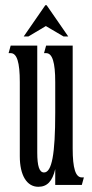

<svg xmlns="http://www.w3.org/2000/svg" viewBox="-20 -710 352 737"><path d="M259 -535H157L149 -506H157C181 -506 192 -471 192 -395V-277C192 -118 179 -48 149 -48C131 -48 123 -72 123 -125V-535H21L13 -506H21C45 -506 56 -471 56 -395V-110C56 -37 83 7 127 7C161 7 181 -14 192 -61V0H294L302 -29H294C270 -29 259 -64 259 -140ZM71 -570H89L156 -610L224 -570H242L159 -690H154Z"/></svg>

Font: Americaine Condensed
Style: Regular
Weight: 400
Width: 3
Designer: Alan Madić
Foundry: ESAD Valence
Version: Version 0.001;Glyphs 3.1.2 (3151)